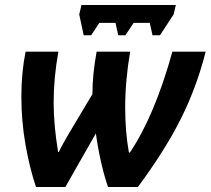

<svg xmlns="http://www.w3.org/2000/svg" viewBox="-20 -753 848 773"><path d="M66 -364Q66 -460 83 -545H215Q196 -439 196 -340Q196 -249 214 -141H217Q228 -166 260 -220L278 -250L352 -374Q352 -452 369 -545H504Q484 -428 484 -320Q484 -223 499 -139H503Q603 -288 674 -545H808Q772 -402 708 -274.5Q644 -147 535 0H415Q399 -46 386 -104.5Q373 -163 366 -216L243 0H125Q99 -77 82.5 -171.5Q66 -266 66 -364ZM299 -695 308 -733H688L679 -695L624 -611H594L583 -661H518L485 -611H456L445 -661H380L347 -611H317Z"/></svg>

Font: Noto Sans Display
Style: Bold Italic
Weight: 700
Italic angle: -12°
Designer: Monotype Design team
Foundry: Monotype Imaging Inc.
Version: Version 1.000